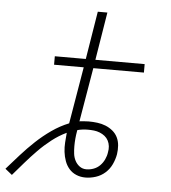

<svg xmlns="http://www.w3.org/2000/svg" viewBox="-110 -784 763 858"><g transform="rotate(5 272.0 -355.0)"><path d="M-25 25 -56 0Q-27 -33 2.5 -66Q32 -99 64.5 -129.5Q97 -160 133.5 -185.5Q170 -211 210 -227L253 -482H120V-520H259L294 -735H337L302 -520H523V-482H296L255 -240Q266 -241 276 -242Q286 -243 296 -243Q316 -243 335.5 -240.5Q355 -238 372.5 -231Q390 -224 404.5 -212Q419 -200 427 -183.5Q435 -167 436.5 -147.5Q438 -128 435 -108Q431 -85 420.5 -62.5Q410 -40 391.5 -23.5Q373 -7 349.5 0.5Q326 8 303 8Q281 8 262 0Q243 -8 230 -23Q217 -38 210 -57.5Q203 -77 200.5 -98Q198 -119 199.5 -140.5Q201 -162 203 -184Q169 -168 137.5 -143.5Q106 -119 78.5 -91Q51 -63 25.5 -33.5Q0 -4 -25 25ZM304 -29Q321 -29 337 -35Q353 -41 365 -53Q377 -65 384.5 -81Q392 -97 394 -113Q397 -127 395.5 -140.5Q394 -154 388 -165.5Q382 -177 372 -185Q362 -193 349.5 -198Q337 -203 323.5 -204.5Q310 -206 296 -206Q284 -206 272 -204.5Q260 -203 249 -200L248 -195Q245 -178 243.5 -161Q242 -144 242 -127Q242 -110 244 -93.5Q246 -77 253.5 -62.5Q261 -48 274 -38.5Q287 -29 304 -29Z"/></g></svg>

Font: Iosevka XLt Ex Obl
Style: Regular
Weight: 200
Width: 7
Italic angle: -9°
Monospace: yes
Designer: Belleve Invis
Foundry: Belleve Invis
Version: Version 32.5.0; ttfautohint (v1.8.4)